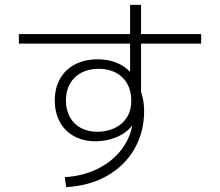

<svg xmlns="http://www.w3.org/2000/svg" viewBox="-20 -771 904 789"><path d="M523.9 -256.3Q500 -224.6 459 -207.5Q418 -190.4 373 -190.4Q322.8 -190.4 284.7 -211.2Q246.6 -231.9 225.8 -270Q205.1 -308.1 205.1 -358.4Q205.1 -409.2 226.8 -447.5Q248.5 -485.8 288.6 -506.6Q328.6 -527.3 381.8 -527.3Q423.8 -527.3 457.5 -513.9Q491.2 -500.5 514.6 -475.6V-591.8H57.6V-630.9H514.6V-751H559.6V-630.9H806.6V-591.8H559.6V-393.6Q572.3 -355.5 572.3 -315.4Q572.3 -228 532.2 -158.7Q492.2 -89.4 419.7 -48.3Q347.2 -7.3 252 -2L246.1 -43Q318.4 -47.4 377.4 -75.4Q436.5 -103.5 474.6 -150.4Q512.7 -197.3 523.9 -256.3ZM519.5 -358.4Q519.5 -397.5 502.9 -427Q486.3 -456.5 456.1 -472.4Q425.8 -488.3 385.7 -488.3Q345.2 -488.3 314.7 -472.4Q284.2 -456.5 267.6 -427.2Q251 -397.9 251 -358.4Q251 -319.8 266.8 -290.5Q282.7 -261.2 312 -245.4Q341.3 -229.5 379.9 -229.5Q415.5 -229.5 447.3 -242.9Q479 -256.3 499.3 -285.4Q519.5 -314.5 519.5 -358.4Z"/></svg>

Font: Pretendard GOV ExtraLight
Style: Regular
Weight: 200
Designer: Base glyphs from Inter by Rasmus Andersson; Hangeul glyphs from Noto Sans CJK(Source Han Sans) by Jang Soo-young and Kan
Foundry: Kil Hyung-jin
Version: Version 1.309